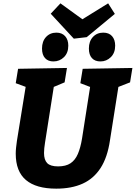

<svg xmlns="http://www.w3.org/2000/svg" viewBox="-20 -1113 811 1147"><path d="M474 -702 771 -707 757 -621 670 -587 690 -611 637 -275Q622 -173 581 -109.5Q540 -46 474 -16Q408 14 316 14Q196 14 135 -37.5Q74 -89 74 -195Q74 -212 76 -231Q78 -250 81 -271L136 -611L150 -588L74 -616L88 -702L380 -707L366 -621L285 -587L304 -611L249 -261Q246 -243 244.5 -227.5Q243 -212 243 -199Q243 -158 262 -138.5Q281 -119 327 -119Q373 -119 401 -137.5Q429 -156 445 -193Q461 -230 470 -285L521 -611L538 -586L460 -616ZM421 -882 283 -1031 341 -1093 526 -959 411 -960 626 -1093 666 -1030 498 -891ZM299 -746Q267 -746 249 -766Q231 -786 231 -823Q231 -866 255 -892Q279 -918 317 -918Q350 -918 369 -897Q388 -876 388 -840Q388 -797 362 -771.5Q336 -746 299 -746ZM580 -746Q547 -746 529 -766Q511 -786 511 -823Q511 -866 535 -892Q559 -918 597 -918Q631 -918 649.5 -897Q668 -876 668 -840Q668 -797 642 -771.5Q616 -746 580 -746Z"/></svg>

Font: Bitter Thin ExtraBold
Style: Italic
Weight: 800
Italic angle: -9°
Version: Version 2.002